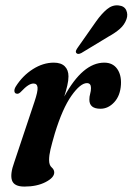

<svg xmlns="http://www.w3.org/2000/svg" viewBox="-20 -679 489 708"><path d="M42 -333.5Q34.5 -334 33.2 -342Q32 -350 38.5 -360.5Q63.5 -400 101.2 -424Q139 -448 178.5 -448Q205 -448 218.8 -434.5Q232.5 -421 232.5 -397.5Q232.5 -382 228.2 -363.8Q224 -345.5 217 -323Q285 -448 364.5 -448Q395.5 -448 411.8 -425.5Q428 -403 426 -367Q423.5 -326 401.2 -302Q379 -278 350.5 -278Q309.5 -278 309.5 -311.5Q309.5 -323 312.5 -333.2Q315.5 -343.5 315.5 -354.5Q315.5 -372.5 300.5 -372.5Q276.5 -372.5 243.5 -326Q210.5 -279.5 182 -186.5Q171.5 -150.5 166.2 -128.2Q161 -106 161 -89Q161 -70 170.5 -61.8Q180 -53.5 180 -43Q180 -24 148 -7.5Q116 9 70 9Q32 9 24.2 -13.8Q16.5 -36.5 32.5 -80.5L107 -303.5Q120 -342 118.5 -356.5Q117 -371 103.5 -371Q94.5 -371 83.8 -364.2Q73 -357.5 55 -338.5Q47.5 -332 42 -333.5ZM334 -599.5Q354.5 -628.5 374.5 -645Q394.5 -661.5 417 -659Q438.5 -657 445.5 -641.2Q452.5 -625.5 446.5 -608.5Q439 -587.5 422.2 -572.8Q405.5 -558 380 -544L280 -483.5Q266.5 -476.5 261 -484Q258.5 -488.5 260.8 -493.5Q263 -498.5 267 -504Z"/></svg>

Font: Fraunces 144pt Soft SemiBold
Style: Italic
Weight: 600
Italic angle: -16°
Version: Version 1.000;[b76b70a41]